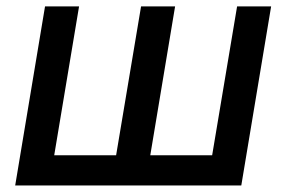

<svg xmlns="http://www.w3.org/2000/svg" viewBox="-20 -565 871 585"><path d="M117.2 -545.5H220.9L145.2 -92H333.8L409.8 -545.5H513.5L437.9 -92H626.4L702.4 -545.5H806.1L715.2 0H26.3Z"/></svg>

Font: Karasuma Gothic
Style: Medium Italic
Weight: 500
Italic angle: 9.39998°
Designer: Rasmus Andersson / Ryoko Nishizuka
Foundry: Genbu
Version: Version 1.00